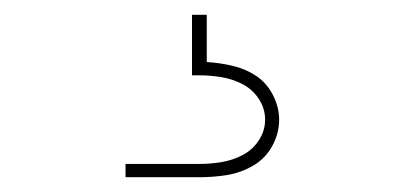

<svg xmlns="http://www.w3.org/2000/svg" viewBox="-20 -20 540 260"><path d="M150 220V202H250Q265 202 280 199.5Q295 197 308.5 190Q322 183 330.5 170Q339 157 339 142Q339 127 330.5 114Q322 101 308.5 94Q295 87 280 84.5Q265 82 250 82H240V0H260V64Q277 65 294.5 69Q312 73 326.5 82.5Q341 92 349.5 108.5Q358 125 358 142Q358 161 348.5 178Q339 195 322.5 204.5Q306 214 287.5 217Q269 220 250 220Z"/></svg>

Font: Iosevka Curly Thin
Style: Regular
Weight: 100
Monospace: yes
Designer: Belleve Invis
Foundry: Belleve Invis
Version: Version 22.1.2; ttfautohint (v1.8.4)